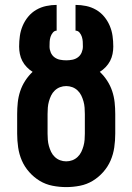

<svg xmlns="http://www.w3.org/2000/svg" viewBox="-20 -755 540 783"><path d="M250 8Q222 8 194 2.5Q166 -3 142 -17.5Q118 -32 99 -53.5Q80 -75 69 -100.5Q58 -126 54 -154Q50 -182 50 -210V-290Q50 -314 52.5 -337.5Q55 -361 62.5 -383.5Q70 -406 83 -426Q96 -446 113 -462Q100 -470 89 -481.5Q78 -493 71 -506.5Q64 -520 61 -535Q58 -550 58 -565Q58 -587 61 -608.5Q64 -630 72.5 -650Q81 -670 95 -687Q109 -704 128 -715Q147 -726 168.5 -730.5Q190 -735 211 -735V-630Q202 -630 195.5 -622Q189 -614 186 -604.5Q183 -595 182.5 -585Q182 -575 182 -565Q182 -553 187 -541Q192 -529 202 -521.5Q212 -514 224.5 -511.5Q237 -509 250 -509Q263 -509 275.5 -511.5Q288 -514 298 -521.5Q308 -529 313 -541Q318 -553 318 -565Q318 -575 317.5 -585Q317 -595 314 -604.5Q311 -614 304.5 -622Q298 -630 288 -630V-735Q310 -735 331.5 -730.5Q353 -726 372 -715Q391 -704 405 -687Q419 -670 427.5 -650Q436 -630 439 -608.5Q442 -587 442 -565Q442 -550 439 -535Q436 -520 429 -506.5Q422 -493 411 -481.5Q400 -470 387 -462Q404 -446 417 -426Q430 -406 437.5 -383.5Q445 -361 447.5 -337.5Q450 -314 450 -290V-210Q450 -182 446 -154Q442 -126 431 -100.5Q420 -75 401 -53.5Q382 -32 358 -17.5Q334 -3 306 2.5Q278 8 250 8ZM250 -97Q263 -97 275 -101.5Q287 -106 296.5 -115Q306 -124 311.5 -135.5Q317 -147 320.5 -159.5Q324 -172 325 -185Q326 -198 326 -210V-290Q326 -303 325 -316Q324 -329 320.5 -341.5Q317 -354 311.5 -365.5Q306 -377 296.5 -386Q287 -395 275 -399.5Q263 -404 250 -404Q237 -404 225 -399.5Q213 -395 203.5 -386Q194 -377 188.5 -365.5Q183 -354 179.5 -341.5Q176 -329 175 -316Q174 -303 174 -290V-210Q174 -198 175 -185Q176 -172 179.5 -159.5Q183 -147 188.5 -135.5Q194 -124 203.5 -115Q213 -106 225 -101.5Q237 -97 250 -97Z"/></svg>

Font: Iosevka Curly Extrabold
Style: Regular
Weight: 800
Monospace: yes
Designer: Belleve Invis
Foundry: Belleve Invis
Version: Version 22.1.2; ttfautohint (v1.8.4)